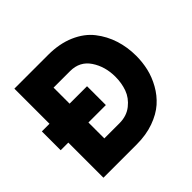

<svg xmlns="http://www.w3.org/2000/svg" viewBox="-169 -884 1067 1067"><g transform="rotate(-45 364.5 -350.0)"><path d="M73 -276H13V-424H73V-700H339Q427 -700 495 -670.5Q563 -641 602.5 -590.5Q642 -540 661.5 -479Q681 -418 681 -350Q681 -300 670 -252.5Q659 -205 633 -158.5Q607 -112 568 -77.5Q529 -43 469 -21.5Q409 0 335 0H73ZM350 -151Q407 -151 446.5 -182.5Q486 -214 501.5 -257Q517 -300 517 -350Q517 -430 477 -490Q437 -550 361 -550H231V-424H368V-276H231V-151Z"/></g></svg>

Font: Overpass Heavy
Style: Regular
Weight: 900
Designer: Delve Withrington, Thomas Jockin
Foundry: Delve Fonts
Version: Version 3.000;DELV;Overpass